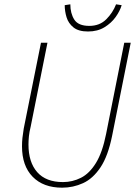

<svg xmlns="http://www.w3.org/2000/svg" viewBox="-20 -858 634 890"><path d="M268 12Q181 12 131.5 -38.5Q82 -89 82 -180Q82 -200 84 -219Q86 -238 90 -262L170 -660H200L122 -270Q116 -246 114 -226Q112 -206 112 -188Q112 -106 152.5 -60Q193 -14 272 -14Q316 -14 355.5 -34Q395 -54 425 -103Q455 -152 472 -238L556 -660H586L500 -230Q481 -135 446 -82.5Q411 -30 365 -9Q319 12 268 12ZM388 -712Q344 -712 320.5 -731Q297 -750 288.5 -778Q280 -806 280 -834L306 -838Q306 -796 324.5 -767Q343 -738 394 -738Q442 -738 472.5 -768.5Q503 -799 518 -838L544 -834Q536 -807 516 -779Q496 -751 464 -731.5Q432 -712 388 -712Z"/></svg>

Font: Source Sans 3
Style: Italic
Weight: 200
Italic angle: -11°
Designer: Paul D. Hunt
Foundry: Adobe
Version: Version 3.046;hotconv 1.0.118;makeotfexe 2.5.65603